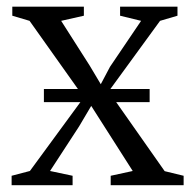

<svg xmlns="http://www.w3.org/2000/svg" viewBox="-20 -542 568 562"><path d="M67.5 -41.5 225.5 -257 66.5 -481 16 -496V-522.5H225.5V-496L159 -481L242.5 -350L275 -295.5L302 -346.5L393 -481L331.5 -496V-522.5H499.5V-496L448.5 -481L298 -274.5L462 -41L517.5 -27.5V0H304V-27.5L368.5 -41.5L287.5 -168.5L247 -232L211.5 -172L126.5 -41.5L192.5 -27.5V0H14V-27.5ZM418 -281.5V-243H108.5V-281.5Z"/></svg>

Font: Merriweather 96pt Light
Style: Regular
Weight: 300
Version: Version 2.100